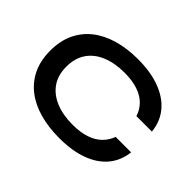

<svg xmlns="http://www.w3.org/2000/svg" viewBox="-137 -903 1158 1158"><g transform="rotate(45 442.5 -323.5)"><path d="M832 -233Q823 -155 777 -100Q731 -45 652 -16Q573 13 464 13Q373 13 297.5 -8Q222 -29 167.5 -71Q113 -113 83 -175.5Q53 -238 53 -322Q53 -406 83 -469Q113 -532 167.5 -574.5Q222 -617 297.5 -638.5Q373 -660 464 -660Q573 -660 652.5 -630Q732 -600 778 -544.5Q824 -489 832 -410H700Q687 -452 656.5 -482.5Q626 -513 578 -529Q530 -545 464 -545Q382 -545 320 -519.5Q258 -494 224 -444.5Q190 -395 190 -322Q190 -250 224 -201Q258 -152 320 -126.5Q382 -101 464 -101Q530 -101 577.5 -117Q625 -133 655.5 -163Q686 -193 700 -233Z"/></g></svg>

Font: Syne
Style: Bold
Weight: 700
Designer: Lucas Descroix
Foundry: Bonjour Monde
Version: Version 2.200